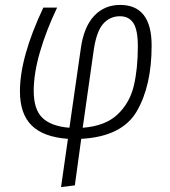

<svg xmlns="http://www.w3.org/2000/svg" viewBox="-20 -554 690 780"><path d="M596 -369Q596 -206 536 -102.5Q476 1 310 10L284 199L228 206L256 10Q157 3 109 -44Q61 -91 61 -183Q61 -322 156 -523H212Q168 -431 142.5 -343.5Q117 -256 117 -185Q117 -109 152.5 -75Q188 -41 262 -35L308 -355Q320 -444 362 -489Q404 -534 468 -534Q596 -534 596 -369ZM360 -345 316 -35Q408 -42 457.5 -89Q507 -136 523.5 -205Q540 -274 540 -366Q540 -432 522 -460Q504 -488 467 -488Q426 -488 398.5 -456.5Q371 -425 360 -345Z"/></svg>

Font: Fira Sans Condensed Light
Style: Italic
Weight: 300
Width: 3
Italic angle: -8°
Designer: Carrois Corporate & Edenspiekermann AG
Foundry: Carrois Corporate GbR & Edenspiekermann AG
Version: Version 4.203